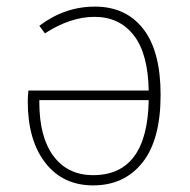

<svg xmlns="http://www.w3.org/2000/svg" viewBox="-20 -551 575 581"><path d="M262 -21Q426 -21 430 -248H99V-242Q99 -136 142 -78.5Q185 -21 262 -21ZM267 -531Q361 -531 413.5 -463.5Q466 -396 466 -264Q466 -128 411 -59Q356 10 262 10Q170 10 117 -58.5Q64 -127 64 -244Q64 -259 66 -277H430Q428 -389 384.5 -444.5Q341 -500 266 -500Q193 -500 116 -450L99 -473Q176 -531 267 -531Z"/></svg>

Font: FiraSans
Style: Regular
Weight: 200
Designer: Carrois Corporate & Edenspiekermann AG
Foundry: Carrois Corporate GbR & Edenspiekermann AG
Version: Version 3.106;PS 003.106;hotconv 1.0.70;makeotf.lib2.5.58329